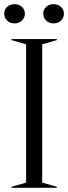

<svg xmlns="http://www.w3.org/2000/svg" viewBox="-35 -899 326 919"><path d="M20 -5 90 -25V-687L20 -707V-712H237V-707L167 -687V-25L237 -5V0H20ZM172 -834Q172 -853 186 -866Q200 -879 221 -879Q243 -879 257 -866Q271 -853 271 -834Q271 -814 257 -800.5Q243 -787 221 -787Q200 -787 186 -800.5Q172 -814 172 -834ZM35 -879Q56 -879 70 -866Q84 -853 84 -834Q84 -814 70 -800.5Q56 -787 35 -787Q13 -787 -1 -800.5Q-15 -814 -15 -834Q-15 -853 -1 -866Q13 -879 35 -879Z"/></svg>

Font: Nyght Serif Light
Style: Regular
Weight: 300
Designer: Maksym Kobuzan
Version: Version 0.410